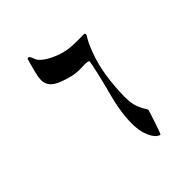

<svg xmlns="http://www.w3.org/2000/svg" viewBox="-131 -608 797 806"><g transform="rotate(-30 267.0 -205.5)"><path d="M432.6 -42Q432.6 -40 431.9 -21.7Q431.2 -3.4 429.9 18.1Q428.7 39.6 427 56.9Q425.3 74.2 423.3 74.2Q418.5 74.2 409.2 70.8Q399.9 67.4 389.4 57.6Q378.9 47.9 367.4 30.5Q356 13.2 346.9 -15.1Q337.9 -43.5 332 -84.5Q326.2 -125.5 326.2 -181.2Q326.2 -208 325.7 -236.6Q325.2 -265.1 324.2 -289.3Q323.2 -313.5 322 -328.9Q320.8 -344.2 319.3 -344.2Q307.1 -344.2 297.1 -341.6Q287.1 -338.9 275.6 -335.2Q264.2 -331.5 250 -328.9Q235.8 -326.2 215.8 -326.2Q179.2 -326.2 156.5 -331.1Q133.8 -335.9 121.3 -347.4Q108.9 -358.9 104.5 -376.5Q100.1 -394 100.1 -419.4V-479.5Q100.1 -480.5 101.6 -481.9Q104 -484.9 106.4 -484.9Q109.9 -484.9 113 -482.2Q116.2 -479.5 119.1 -475.8Q122.1 -472.2 124.8 -468Q127.4 -463.9 129.9 -461.4Q135.3 -455.6 146.7 -449.7Q158.2 -443.8 173.1 -439.7Q188 -435.5 206.3 -432.9Q224.6 -430.2 243.2 -430.2Q262.7 -430.2 282 -433.8Q301.3 -437.5 317.6 -441.7Q334 -445.8 345 -449.5Q356 -453.1 357.9 -453.1Q364.7 -453.1 364.7 -443.8Q364.7 -441.9 362.1 -434.3Q359.4 -426.8 356.4 -411.4Q353.5 -396 350.8 -372.1Q348.1 -348.1 348.1 -314Q348.1 -290 351.3 -259Q354.5 -228 360.4 -197.3Q366.2 -166.5 373 -139.9Q379.9 -113.3 388.2 -98.1Q394 -85.9 401.6 -76.4Q409.2 -66.9 416 -59.6L427.7 -48.3Q432.6 -43.9 432.6 -42Z"/></g></svg>

Font: Simplified Naskh
Style: Regular
Weight: 400
Designer: SIL International
Foundry: Arabeyes
Version: 1.02_alpha